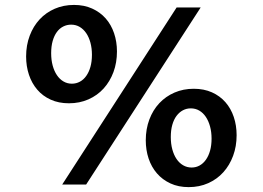

<svg xmlns="http://www.w3.org/2000/svg" viewBox="-20 -745 1061 775"><path d="M692.9 -714.8H790L327.6 0H231ZM258.3 -328.1Q216.8 -328.1 184.6 -342.8Q152.3 -357.4 130.4 -383.1Q108.4 -408.7 96.9 -443.1Q85.4 -477.5 85.4 -517.1Q85.4 -562.5 99.9 -600.8Q114.3 -639.2 139.9 -666.7Q165.5 -694.3 200.9 -709.7Q236.3 -725.1 278.8 -725.1Q319.8 -725.1 352.1 -710.4Q384.3 -695.8 406.5 -670.7Q428.7 -645.5 440.4 -611.1Q452.1 -576.7 452.1 -537.1Q452.1 -492.2 438 -454.1Q423.8 -416 398.4 -387.9Q373 -359.9 337.2 -344Q301.3 -328.1 258.3 -328.1ZM270 -407.2Q287.6 -407.2 302.5 -415.3Q317.4 -423.3 328.1 -438.5Q338.9 -453.6 345 -475.1Q351.1 -496.6 351.1 -523.9Q351.1 -550.3 345 -572.8Q338.9 -595.2 327.9 -611.3Q316.9 -627.4 301.5 -636.5Q286.1 -645.5 267.1 -645.5Q250 -645.5 235.1 -637.9Q220.2 -630.4 209.5 -615.7Q198.7 -601.1 192.6 -579.6Q186.5 -558.1 186.5 -530.3Q186.5 -502.9 192.6 -480.5Q198.7 -458 209.7 -441.7Q220.7 -425.3 236.1 -416.3Q251.5 -407.2 270 -407.2ZM741.7 10.3Q700.2 10.3 668 -4.6Q635.7 -19.5 613.5 -45.2Q591.3 -70.8 579.8 -105.2Q568.4 -139.6 568.4 -178.7Q568.4 -224.1 582.8 -262.5Q597.2 -300.8 623 -328.4Q648.9 -356 684.3 -371.3Q719.7 -386.7 762.2 -386.7Q803.2 -386.7 835.4 -372.3Q867.7 -357.9 889.9 -332.5Q912.1 -307.1 923.6 -272.9Q935.1 -238.8 935.1 -199.2Q935.1 -154.3 920.9 -116Q906.7 -77.6 881.3 -49.6Q856 -21.5 820.3 -5.6Q784.7 10.3 741.7 10.3ZM753.4 -68.8Q771 -68.8 785.6 -76.9Q800.3 -85 811 -100.1Q821.8 -115.2 827.9 -136.7Q834 -158.2 834 -185.5Q834 -211.9 827.9 -234.4Q821.8 -256.8 810.8 -273.2Q799.8 -289.6 784.4 -298.6Q769 -307.6 750 -307.6Q732.9 -307.6 718.3 -299.8Q703.6 -292 692.6 -277.3Q681.6 -262.7 675.5 -241.2Q669.4 -219.7 669.4 -191.9Q669.4 -164.6 675.5 -142.1Q681.6 -119.6 692.6 -103.3Q703.6 -86.9 719.2 -77.9Q734.9 -68.8 753.4 -68.8Z"/></svg>

Font: Proza Libre
Style: Medium
Weight: 500
Designer: Jasper de Waard
Foundry: Jasper de Waard
Version: Version 1.000; ttfautohint (v1.4.1.8-43bc)